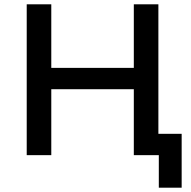

<svg xmlns="http://www.w3.org/2000/svg" viewBox="-20 -720 888 891"><path d="M823 -99H715V-700H601V-405H218V-700H104V0H218V-306H601V0H717V151H823Z"/></svg>

Font: Montserrat-Alt1 SemBd
Style: Regular
Weight: 600
Designer: Differentunic
Foundry: Differentunic
Version: Version 7.222